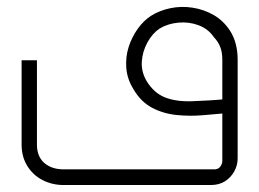

<svg xmlns="http://www.w3.org/2000/svg" viewBox="-20 -332 744 551"><path d="M163 199Q130 199 102.5 185Q75 171 58.5 144.5Q42 118 42 83V-159H86V83Q86 117 107 135.5Q128 154 163 154H592Q605 155 611.5 147Q618 139 618 129V-161Q618 -183 611.5 -198.5Q605 -214 594 -225Q578 -249 550 -259.5Q522 -270 491.5 -267Q461 -264 438 -250Q418 -237 403.5 -211Q389 -185 387 -155.5Q385 -126 401 -99Q422 -65 453.5 -52.5Q485 -40 531 -41.5Q577 -43 638 -48V-8Q603 -5 564 -1.5Q525 2 486.5 -2Q448 -6 416 -23Q384 -40 363 -76Q345 -105 342.5 -136.5Q340 -168 349 -196.5Q358 -225 375 -249Q392 -273 414 -287Q438 -302 469 -308.5Q500 -315 532.5 -310Q565 -305 593 -289Q621 -273 640 -244Q651 -227 656.5 -206Q662 -185 662 -161V123Q662 142 652.5 159.5Q643 177 626 188Q609 199 585 199Z"/></svg>

Font: Mada Light
Style: Regular
Weight: 300
Designer: Khaled Hosny
Version: Version 1.5